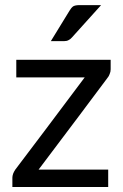

<svg xmlns="http://www.w3.org/2000/svg" viewBox="-20 -745 492 765"><path d="M420.9 -468.8Q420.9 -459 417 -450.2Q414.1 -441.4 408.2 -434.6Q317.4 -312.5 133.8 -69.3Q203.1 -69.3 411.1 -69.3Q411.1 -51.8 411.1 0Q315.4 0 29.3 0Q29.3 -8.8 29.3 -37.1Q29.3 -43.9 32.2 -52.7Q35.2 -60.5 41 -69.3Q133.8 -191.4 317.4 -436.5Q249 -436.5 44.9 -436.5Q44.9 -454.1 44.9 -506.8Q138.7 -506.8 420.9 -506.8Q420.9 -497.1 420.9 -468.8ZM382.8 -724.6Q353.5 -692.4 266.6 -595.7Q259.8 -587.9 252.9 -585Q246.1 -581.1 235.4 -581.1Q217.8 -581.1 182.6 -581.1Q201.2 -611.3 256.8 -702.1Q263.7 -713.9 271.5 -719.7Q280.3 -724.6 295.9 -724.6Q325.2 -724.6 382.8 -724.6Z"/></svg>

Font: Lato
Style: Regular
Weight: 400
Designer: Lukasz Dziedzic with Adam Twardoch and Botio Nikoltchev
Version: Version 2.015; 2015-08-06; http://www.latofonts.com/